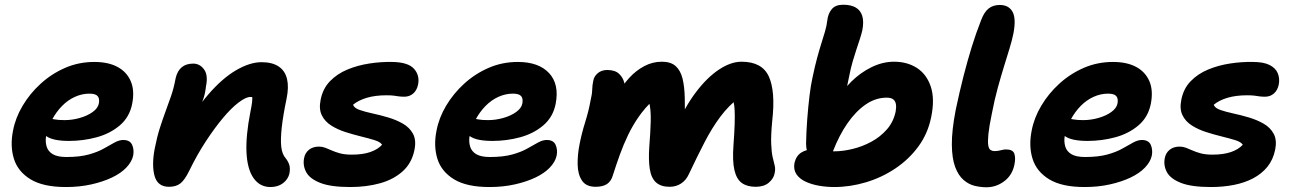

<svg xmlns="http://www.w3.org/2000/svg" viewBox="-20 -781 5474 812"><path d="M259 10Q163 10 109.5 -22.5Q56 -55 39 -109Q22 -163 35 -228Q45 -282 75.5 -333.5Q106 -385 152 -427Q198 -469 255.5 -494Q313 -519 379 -519Q438 -519 477 -498Q516 -477 533 -437.5Q550 -398 539 -342Q528 -286 487 -251Q446 -216 389 -200.5Q332 -185 272 -185Q203 -185 175.5 -205.5Q148 -226 152 -250Q155 -264 163.5 -271.5Q172 -279 187 -279Q197 -279 212 -276Q227 -273 253 -273Q285 -273 317 -282Q349 -291 371.5 -307Q394 -323 398 -343Q402 -364 393 -374.5Q384 -385 358 -385Q327 -385 297 -371.5Q267 -358 242.5 -333Q218 -308 200.5 -275.5Q183 -243 175 -206Q171 -183 177 -162Q183 -141 203 -129Q223 -117 261 -117Q317 -117 355 -127.5Q393 -138 418.5 -152.5Q444 -167 464 -178Q484 -189 501 -189Q530 -189 539 -168Q548 -147 543 -122Q537 -96 514 -72Q491 -48 453 -30Q415 -12 365.5 -1Q316 10 259 10Z M1124 10Q1079 10 1052.5 -27.5Q1026 -65 1022.5 -135.5Q1019 -206 1039 -308Q1044 -332 1046 -348.5Q1048 -365 1046.5 -376Q1045 -387 1039.5 -395.5Q1034 -404 1024 -411Q1049 -411 1065.5 -402.5Q1082 -394 1088 -377.5Q1094 -361 1086 -333Q1074 -355 1063.5 -363Q1053 -371 1039 -371Q1020 -371 989 -347.5Q958 -324 922.5 -281.5Q887 -239 850 -182.5Q813 -126 781 -60Q761 -19 742.5 -5Q724 9 695 9Q647 9 634 -36Q621 -81 634 -151Q644 -202 656 -239.5Q668 -277 680 -309.5Q692 -342 703.5 -375Q715 -408 723 -451Q730 -481 748.5 -496.5Q767 -512 797 -512Q825 -512 843 -487.5Q861 -463 851 -415Q848 -387 840.5 -364.5Q833 -342 822 -317Q811 -292 799 -256Q787 -220 774 -165L746 -208Q801 -312 860.5 -381Q920 -450 978.5 -484Q1037 -518 1086 -518Q1132 -518 1159 -499.5Q1186 -481 1194 -446.5Q1202 -412 1192 -364Q1177 -292 1171.5 -241.5Q1166 -191 1169.5 -160Q1173 -129 1188 -112Q1199 -98 1203.5 -83.5Q1208 -69 1204 -47Q1198 -22 1176.5 -6Q1155 10 1124 10Z M1461 10Q1379 10 1334.5 -7.5Q1290 -25 1275 -53Q1260 -81 1266 -112Q1270 -134 1286.5 -147.5Q1303 -161 1329 -161Q1343 -161 1356 -156Q1369 -151 1383.5 -144.5Q1398 -138 1418 -132.5Q1438 -127 1468 -127Q1514 -127 1546 -138Q1578 -149 1596 -169Q1588 -181 1563.5 -188.5Q1539 -196 1506.5 -204Q1474 -212 1441 -222.5Q1408 -233 1381 -250Q1354 -267 1341 -293.5Q1328 -320 1336 -359Q1345 -406 1375.5 -437.5Q1406 -469 1449.5 -487Q1493 -505 1542.5 -512.5Q1592 -520 1639 -519Q1706 -518 1731 -490Q1756 -462 1748 -423Q1743 -399 1727.5 -385.5Q1712 -372 1690 -372Q1676 -372 1666 -373.5Q1656 -375 1645 -376.5Q1634 -378 1614 -378Q1567 -378 1531.5 -367.5Q1496 -357 1473 -338Q1478 -324 1501 -316Q1524 -308 1556.5 -301Q1589 -294 1622.5 -284Q1656 -274 1684 -258Q1712 -242 1726.5 -215.5Q1741 -189 1733 -148Q1722 -92 1683.5 -57Q1645 -22 1587.5 -6Q1530 10 1461 10Z M2050 10Q1954 10 1900.5 -22.5Q1847 -55 1830 -109Q1813 -163 1826 -228Q1836 -282 1866.5 -333.5Q1897 -385 1943 -427Q1989 -469 2046.5 -494Q2104 -519 2170 -519Q2258 -519 2302 -472Q2346 -425 2330 -342Q2319 -286 2278 -251Q2237 -216 2180 -200.5Q2123 -185 2063 -185Q1994 -185 1966.5 -205.5Q1939 -226 1943 -250Q1946 -264 1954.5 -271.5Q1963 -279 1978 -279Q1988 -279 2003 -276Q2018 -273 2044 -273Q2076 -273 2108 -282Q2140 -291 2162.5 -307Q2185 -323 2189 -343Q2193 -364 2184 -374.5Q2175 -385 2149 -385Q2118 -385 2088 -371.5Q2058 -358 2033.5 -333Q2009 -308 1991.5 -275.5Q1974 -243 1966 -206Q1962 -183 1968 -162Q1974 -141 1994 -129Q2014 -117 2052 -117Q2108 -117 2146 -127.5Q2184 -138 2209.5 -152.5Q2235 -167 2255 -178Q2275 -189 2292 -189Q2321 -189 2330 -168Q2339 -147 2334 -122Q2328 -96 2305 -72Q2282 -48 2244 -30Q2206 -12 2156.5 -1Q2107 10 2050 10Z M2499 9Q2459 9 2441.5 -17Q2424 -43 2423 -84Q2422 -125 2431 -171Q2440 -217 2455 -265Q2470 -313 2478 -358Q2484 -382 2484.5 -401.5Q2485 -421 2489 -439Q2492 -458 2508 -471.5Q2524 -485 2548 -485Q2581 -485 2598 -469Q2615 -453 2620.5 -430Q2626 -407 2621 -386L2591 -380Q2613 -421 2641.5 -452Q2670 -483 2705 -501.5Q2740 -520 2779 -520Q2817 -520 2837.5 -501.5Q2858 -483 2866.5 -449Q2875 -415 2876 -366Q2877 -320 2875.5 -285.5Q2874 -251 2872 -229L2838 -239Q2876 -329 2923.5 -391.5Q2971 -454 3021 -487Q3071 -520 3116 -520Q3203 -520 3231.5 -457.5Q3260 -395 3246 -271Q3240 -209 3241.5 -172.5Q3243 -136 3248 -115Q3253 -94 3256.5 -80Q3260 -66 3256 -48Q3252 -26 3231.5 -8.5Q3211 9 3176 9Q3140 9 3117.5 -7Q3095 -23 3086 -61.5Q3077 -100 3082 -167Q3086 -222 3087 -256.5Q3088 -291 3087 -313Q3086 -335 3082.5 -350Q3079 -365 3073 -381L3105 -367Q3062 -335 3026.5 -287.5Q2991 -240 2959.5 -179Q2928 -118 2894 -46Q2882 -19 2860.5 -5Q2839 9 2812 9Q2775 9 2754.5 -9.5Q2734 -28 2728 -66.5Q2722 -105 2726 -161Q2731 -225 2732 -266.5Q2733 -308 2728 -335.5Q2723 -363 2710 -383L2739 -354Q2707 -324 2681.5 -287.5Q2656 -251 2636.5 -210.5Q2617 -170 2601.5 -127Q2586 -84 2572 -40Q2565 -15 2547.5 -3Q2530 9 2499 9Z M3508 10Q3476 10 3444 4.5Q3412 -1 3386.5 -13Q3361 -25 3348 -44.5Q3335 -64 3340 -92Q3347 -122 3369 -136Q3391 -150 3424 -150Q3441 -150 3463 -145.5Q3485 -141 3508 -141Q3544 -141 3585.5 -151Q3627 -161 3665 -181.5Q3703 -202 3731 -234Q3759 -266 3768 -310Q3771 -327 3769 -340Q3767 -353 3758 -360.5Q3749 -368 3730 -368Q3683 -368 3641 -339Q3599 -310 3564 -259.5Q3529 -209 3503 -142Q3495 -121 3481 -109.5Q3467 -98 3447 -98Q3422 -98 3405.5 -118Q3389 -138 3389 -174Q3390 -226 3394 -278Q3398 -330 3403.5 -375.5Q3409 -421 3416 -452Q3426 -500 3435.5 -535Q3445 -570 3453.5 -597Q3462 -624 3469 -647.5Q3476 -671 3479 -696Q3482 -723 3497.5 -742Q3513 -761 3546 -761Q3578 -761 3598.5 -749.5Q3619 -738 3626.5 -714Q3634 -690 3627 -653Q3623 -636 3616.5 -616Q3610 -596 3602 -572Q3594 -548 3586 -520.5Q3578 -493 3572 -462Q3564 -422 3557 -389.5Q3550 -357 3547 -314L3518 -353Q3542 -398 3580.5 -436Q3619 -474 3666 -497Q3713 -520 3761 -520Q3817 -520 3858 -493.5Q3899 -467 3916.5 -414.5Q3934 -362 3918 -285Q3904 -216 3864 -161.5Q3824 -107 3766.5 -68.5Q3709 -30 3642 -10Q3575 10 3508 10Z M4152 11Q4128 11 4102.5 5Q4077 -1 4055 -20Q4033 -39 4019.5 -75Q4006 -111 4005.5 -170Q4005 -229 4022 -317Q4038 -393 4054.5 -457.5Q4071 -522 4089 -580.5Q4107 -639 4129 -695Q4142 -730 4161 -745Q4180 -760 4208 -760Q4246 -760 4262 -731.5Q4278 -703 4266 -640Q4260 -610 4249.5 -576Q4239 -542 4226.5 -501.5Q4214 -461 4200 -410.5Q4186 -360 4174 -297Q4163 -244 4160 -213Q4157 -182 4159.5 -166.5Q4162 -151 4169.5 -146.5Q4177 -142 4185 -142Q4197 -142 4205.5 -144Q4214 -146 4221 -147.5Q4228 -149 4235 -149Q4264 -149 4270 -130.5Q4276 -112 4270 -84Q4261 -40 4227 -14.5Q4193 11 4152 11Z M4567 10Q4471 10 4417.5 -22.5Q4364 -55 4347 -109Q4330 -163 4343 -228Q4353 -282 4383.5 -333.5Q4414 -385 4460 -427Q4506 -469 4563.5 -494Q4621 -519 4687 -519Q4746 -519 4785 -498Q4824 -477 4841 -437.5Q4858 -398 4847 -342Q4836 -286 4795 -251Q4754 -216 4697 -200.5Q4640 -185 4580 -185Q4511 -185 4483.5 -205.5Q4456 -226 4460 -250Q4463 -264 4471.5 -271.5Q4480 -279 4495 -279Q4505 -279 4520 -276Q4535 -273 4561 -273Q4593 -273 4625 -282Q4657 -291 4679.5 -307Q4702 -323 4706 -343Q4710 -364 4701 -374.5Q4692 -385 4666 -385Q4635 -385 4605 -371.5Q4575 -358 4550.5 -333Q4526 -308 4508.5 -275.5Q4491 -243 4483 -206Q4479 -183 4485 -162Q4491 -141 4511 -129Q4531 -117 4569 -117Q4625 -117 4663 -127.5Q4701 -138 4726.5 -152.5Q4752 -167 4772 -178Q4792 -189 4809 -189Q4838 -189 4847 -168Q4856 -147 4851 -122Q4845 -96 4822 -72Q4799 -48 4761 -30Q4723 -12 4673.5 -1Q4624 10 4567 10Z M5101 10Q5019 10 4974.5 -7.5Q4930 -25 4915 -53Q4900 -81 4906 -112Q4910 -134 4926.5 -147.5Q4943 -161 4969 -161Q4983 -161 4996 -156Q5009 -151 5023.5 -144.5Q5038 -138 5058 -132.5Q5078 -127 5108 -127Q5154 -127 5186 -138Q5218 -149 5236 -169Q5228 -181 5203.5 -188.5Q5179 -196 5146.5 -204Q5114 -212 5081 -222.5Q5048 -233 5021 -250Q4994 -267 4981 -293.5Q4968 -320 4976 -359Q4985 -406 5015.5 -437.5Q5046 -469 5089.5 -487Q5133 -505 5182.5 -512.5Q5232 -520 5279 -519Q5324 -519 5349.5 -506Q5375 -493 5384 -471Q5393 -449 5388 -423Q5383 -399 5367.5 -385.5Q5352 -372 5330 -372Q5316 -372 5306 -373.5Q5296 -375 5285 -376.5Q5274 -378 5254 -378Q5207 -378 5171.5 -367.5Q5136 -357 5113 -338Q5118 -324 5141 -316Q5164 -308 5196.5 -301Q5229 -294 5262.5 -284Q5296 -274 5324 -258Q5352 -242 5366.5 -215.5Q5381 -189 5373 -148Q5364 -105 5340 -75.5Q5316 -46 5280 -27Q5244 -8 5198.5 1Q5153 10 5101 10Z"/></svg>

Font: Shantell Sans
Style: Bold Italic
Weight: 700
Italic angle: -11°
Designer: Stephen Nixon, Anya Danilova, Shantell Martin
Foundry: Arrow Type
Version: Version 1.011;[c5ecc13dd]